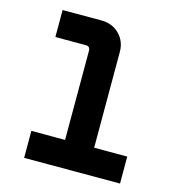

<svg xmlns="http://www.w3.org/2000/svg" viewBox="-105 -790 810 880"><g transform="rotate(15 300.0 -350.0)"><path d="M249 -50V-551Q249 -561 244 -566.5Q239 -572 229 -572H84V-700H268Q320 -700 353.5 -666.5Q387 -633 387 -582V-50ZM89 0V-128H544V0Z"/></g></svg>

Font: SUSE Thin
Style: Bold
Weight: 700
Version: Version 1.000